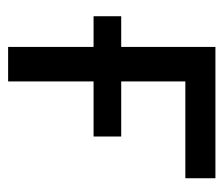

<svg xmlns="http://www.w3.org/2000/svg" viewBox="-59 -492 551 473"><g transform="rotate(90 216.5 -255.5)"><path d="M20 -210.5V-278.6H316.3V-210.5ZM95.6 0V-510.7H180.6V0ZM120.7 -436.6V-510.7H419.1V-436.6Z"/></g></svg>

Font: TikTok Sans Light
Style: Regular
Weight: 300
Version: Version 4.000